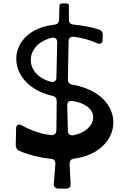

<svg xmlns="http://www.w3.org/2000/svg" viewBox="-20 -968 745 1134"><path d="M325 146H368C388 147 398 137 397 116L391 1C391 -18 400 -29 418 -31C718 -71 739 -411 407 -468C390 -471 381 -482 381 -499L385 -722C385 -743 396 -752 414 -751C463 -745 509 -733 553 -713C573 -704 586 -712 586 -733L587 -761C587 -778 580 -789 563 -794C516 -809 466 -818 414 -823C396 -824 386 -835 387 -853V-930C388 -949 379 -947 360 -948C341 -948 331 -949 331 -931L329 -852C328 -833 319 -824 300 -822C8 -790 -1 -469 289 -402C307 -398 315 -387 315 -370L313 -197C312 -179 301 -169 282 -170C226 -176 167 -195 110 -227C90 -239 75 -230 75 -208L73 -110C73 -94 81 -82 96 -76C158 -50 221 -36 280 -30C299 -29 308 -18 307 1L298 115C295 134 306 145 325 146ZM281 -485C119 -527 123 -707 287 -745C306 -748 318 -738 318 -718L313 -510C313 -490 300 -481 281 -485ZM412 -169C393 -167 381 -176 381 -195L377 -346C377 -366 387 -374 410 -371C581 -345 559 -196 412 -169Z"/></svg>

Font: OpenDyslexic3
Style: Regular
Weight: 400
Designer: Abelardo Gonzalez
Version: Version 3.001;PS 003.001;hotconv 1.0.88;makeotf.lib2.5.64775